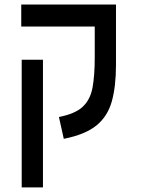

<svg xmlns="http://www.w3.org/2000/svg" viewBox="-20 -606 626 851"><path d="M494.1 -585.9V-318.4Q494.1 -222.2 475.3 -155.8Q456.5 -89.4 406.7 -49.3Q356.9 -9.3 262.7 9.3L241.2 -87.4Q313.5 -101.6 346.9 -133.1Q380.4 -164.6 390.1 -217.8Q399.9 -271 399.9 -351.1V-488.3H74.2V-585.9ZM170.4 224.6H76.2V-341.3H170.4Z"/></svg>

Font: Cascadia Mono PL
Style: Regular
Weight: 400
Monospace: yes
Designer: Aaron Bell
Foundry: Saja Typeworks
Version: Version 2404.023; ttfautohint (v1.8.4)